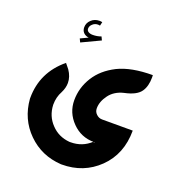

<svg xmlns="http://www.w3.org/2000/svg" viewBox="-146 -774 1011 1077"><g transform="rotate(20 359.5 -235.0)"><path d="M314.9 -550.8 204.1 -498.5 194.3 -519 239.7 -540.5Q219.7 -543 208 -555.2Q196.3 -567.4 196.3 -586.9Q196.3 -612.8 216.3 -631.3Q236.3 -649.9 264.6 -649.9Q268.6 -649.9 272.9 -649.4Q277.3 -648.9 281.7 -647.9L276.4 -625.5Q271 -627 265.1 -627Q245.6 -627 232.9 -614.7Q219.2 -603 219.2 -586.9Q219.2 -575.2 229.5 -568.8Q239.7 -562.5 255.4 -562.5Q281.7 -562.5 305.2 -571.3ZM650.4 -134.8Q650.4 6.3 559.6 94.2Q470.7 180.2 340.8 180.2H336.4Q218.3 172.9 137.2 92.8Q56.6 13.2 47.4 -105.5V-110.4Q47.4 -263.7 168.9 -363.8L192.9 -334Q217.3 -298.3 217.3 -261.2Q217.3 -231.9 202.1 -201.7Q181.6 -164.6 181.6 -119.6V-117.7Q184.6 -51.3 228.5 -5.9Q271.5 40 337.9 45.9H344.7Q415 45.9 464.8 -1Q469.7 -5.4 470.7 -5.4Q470.7 -3.9 465.8 2.4Q474.1 1.5 474.6 0.5Q474.6 0 467.3 0Q390.6 0 337.4 -54.2Q283.7 -108.9 283.7 -183.6Q283.7 -257.8 324.2 -322.8Q344.7 -355.5 374 -381.1Q403.3 -406.7 442.9 -426.8Q522.5 -465.8 649.9 -465.8Q650.4 -459 650.4 -452.6Q650.4 -399.9 628.9 -368.2Q605.5 -332 532.2 -316.9Q477.1 -303.7 447.8 -264.2Q418 -224.1 418 -183.6Q418 -163.1 432.6 -149.4Q447.3 -134.8 467.3 -134.8Z"/></g></svg>

Font: DimaKhabar
Style: Bold
Weight: 700
Width: 6
Designer: R.Balvardi
Foundry: Dima Software Group
Version: Version 1.00;November 30, 2018;FontCreator 11.5.0.2427 64-bi